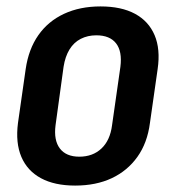

<svg xmlns="http://www.w3.org/2000/svg" viewBox="-20 -569 547 598"><path d="M214 9Q150 9 107.5 -14Q65 -37 46.5 -80.5Q28 -124 36 -186L60 -354Q69 -416 99.5 -459.5Q130 -503 179.5 -526Q229 -549 293 -549Q358 -549 400.5 -526Q443 -503 461.5 -459.5Q480 -416 471 -354L447 -186Q439 -124 408 -80.5Q377 -37 328 -14Q279 9 214 9ZM227 -81Q269 -81 296 -106.5Q323 -132 329 -179L355 -361Q361 -409 341.5 -434Q322 -459 280 -459Q253 -459 231.5 -448Q210 -437 196.5 -415Q183 -393 178 -361L153 -179Q147 -132 166.5 -106.5Q186 -81 227 -81Z"/></svg>

Font: Pathway Extreme Condensed SemiBold
Style: Italic
Weight: 600
Width: 3
Italic angle: -8°
Version: Version 1.001;gftools[0.9.26]